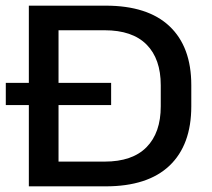

<svg xmlns="http://www.w3.org/2000/svg" viewBox="-20 -659 748 679"><path d="M0.5 -287.5V-366H373V-287.5ZM157.5 0V-87.5H350Q448 -87.5 498.2 -138.5Q548.5 -189.5 548.5 -283V-357.5Q548.5 -451 498.2 -501.5Q448 -552 350 -552H155.5V-639H353.5Q502.5 -639 579.5 -566.2Q656.5 -493.5 656.5 -358V-283Q656.5 -146.5 579.5 -73.2Q502.5 0 353.5 0ZM82 0V-639H187V0Z"/></svg>

Font: Anek Gurmukhi Medium SemiExpanded
Style: Regular
Weight: 500
Width: 6
Version: Version 1.003